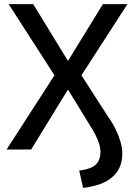

<svg xmlns="http://www.w3.org/2000/svg" viewBox="-20 -725 659 931"><path d="M383 186 364 102Q422 95 444.5 73Q467 51 467 11Q467 -9 460 -30Q453 -51 442 -72.5Q431 -94 418 -114L299 -308H320L131 0H12L257 -380V-340L22 -705H141L319 -414H300L479 -705H598L362 -340V-380L508 -153Q528 -125 542 -95.5Q556 -66 564.5 -37Q573 -8 573 20Q573 91 525.5 133Q478 175 383 186Z"/></svg>

Font: Nunito Sans 10pt SemiCondensed SemiBold
Style: Regular
Weight: 600
Width: 4
Designer: Vernon Adams
Foundry: Vernon Adams
Version: Version 3.101;gftools[0.9.27]